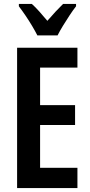

<svg xmlns="http://www.w3.org/2000/svg" viewBox="-20 -957 458 977"><path d="M374 0H67V-714H374V-613H184V-422H362V-321H184V-103H374ZM170 -777Q160 -797 144 -824Q128 -851 110 -877.5Q92 -904 76 -925V-937H142Q160 -921 180 -898.5Q200 -876 221 -851Q245 -879 262.5 -897.5Q280 -916 301 -937H367V-925Q352 -906 334.5 -879.5Q317 -853 300.5 -826Q284 -799 273 -777Z"/></svg>

Font: Noto Sans ExtraCondensed SemiBold
Style: Regular
Weight: 600
Width: 2
Designer: Monotype Design Team
Foundry: Monotype Imaging Inc.
Version: Version 2.013; ttfautohint (v1.8.4.7-5d5b)